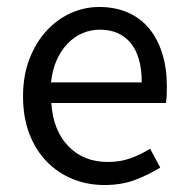

<svg xmlns="http://www.w3.org/2000/svg" viewBox="-20 -518 536 550"><path d="M279 12Q230 12 187.5 -5.5Q145 -23 113.5 -55.5Q82 -88 64 -135Q46 -182 46 -242Q46 -302 64.5 -349.5Q83 -397 113.5 -430Q144 -463 183 -480.5Q222 -498 264 -498Q310 -498 346.5 -482Q383 -466 407.5 -436Q432 -406 445 -364Q458 -322 458 -270Q458 -257 457.5 -244.5Q457 -232 455 -223H127Q132 -145 175.5 -99.5Q219 -54 289 -54Q324 -54 353.5 -64.5Q383 -75 410 -92L439 -38Q407 -18 368 -3Q329 12 279 12ZM126 -282H386Q386 -356 354.5 -394.5Q323 -433 266 -433Q240 -433 216.5 -423Q193 -413 174 -393.5Q155 -374 142.5 -346Q130 -318 126 -282Z"/></svg>

Font: Giro Regular
Style: Regular
Weight: 400
Designer: Paul D. Hunt
Foundry: Adobe Systems Incorporated
Version: Version 1.000;PS 1.0;hotconv 1.0.88;makeotf.lib2.5.647800